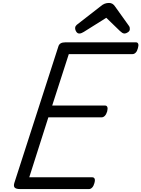

<svg xmlns="http://www.w3.org/2000/svg" viewBox="-20 -1286 962 1306"><path d="M116 0Q91 0 81 -9Q71 -18 77 -40L377 -970Q381 -984 392.5 -991Q404 -998 424 -998H905Q916 -998 920 -988Q924 -978 918 -958Q913 -938 903 -928Q893 -918 882 -918H448L335 -568H695Q706 -568 710 -558Q714 -548 709 -528Q703 -508 693 -498Q683 -488 672 -488H309L179 -80H608Q619 -80 623.5 -70.5Q628 -61 622 -40Q617 -21 607 -10.5Q597 0 586 0ZM519 -1058Q507 -1058 499 -1070Q491 -1082 491 -1093Q491 -1103 494.5 -1108Q498 -1113 502 -1117L664 -1243Q679 -1256 692.5 -1261Q706 -1266 722 -1266Q735 -1266 745.5 -1259.5Q756 -1253 764 -1240L857 -1110Q862 -1103 862.5 -1097.5Q863 -1092 863 -1087Q863 -1075 850 -1066.5Q837 -1058 828 -1058Q818 -1058 811 -1063Q804 -1068 796 -1075L703 -1165L550 -1069Q543 -1065 535.5 -1061.5Q528 -1058 519 -1058Z"/></svg>

Font: Playwrite AU TAS
Style: Regular
Weight: 400
Designer: Veronika Burian, José Scaglione
Foundry: TypeTogether
Version: Version 1.002